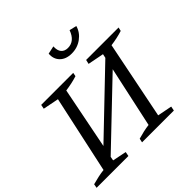

<svg xmlns="http://www.w3.org/2000/svg" viewBox="-220 -1069 1272 1272"><g transform="rotate(-45 416.0 -432.5)"><path d="M-11 0 -6 -28Q23 -36 50.5 -42Q78 -48 105 -51L223 -596L112 -618L118 -648H418L413 -622Q388 -614 360.5 -608Q333 -602 303 -598L217 -164L639 -568L645 -596L532 -618L539 -648H843L837 -622Q812 -614 784.5 -608Q757 -602 727 -598L617 -51L719 -31L713 0H415L421 -28Q448 -36 475 -42Q502 -48 527 -51L620 -480L200 -79L195 -51L293 -31L287 0ZM502 -745Q449 -745 419 -775Q389 -805 393 -853L449 -865Q447 -827 463.5 -808Q480 -789 510 -789Q574 -789 601 -865L652 -853Q639 -806 597.5 -775.5Q556 -745 502 -745Z"/></g></svg>

Font: Piazzolla
Style: Italic
Weight: 400
Italic angle: -11.3°
Designer: Juan Pablo del Peral
Foundry: Huerta Tipografica
Version: Version 1.330